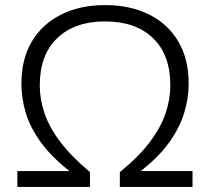

<svg xmlns="http://www.w3.org/2000/svg" viewBox="-20 -733 825 753"><path d="M48 0V-62H260V-56Q185 -114 142 -172.5Q99 -231 81.5 -289Q64 -347 64 -405Q64 -501 104.5 -569.5Q145 -638 219 -675.5Q293 -713 392 -713Q491 -713 565 -676Q639 -639 679.5 -570Q720 -501 720 -405Q720 -347 702 -289Q684 -231 642 -172.5Q600 -114 524 -56V-62H735V0H450V-58Q525 -119 568 -176.5Q611 -234 629.5 -289Q648 -344 648 -398Q648 -518 580 -583.5Q512 -649 392 -649Q273 -649 204.5 -583.5Q136 -518 136 -398Q136 -344 154.5 -289Q173 -234 216.5 -176.5Q260 -119 333 -58V0Z"/></svg>

Font: Nunito Sans 7pt Light
Style: Regular
Weight: 300
Designer: Vernon Adams
Foundry: Vernon Adams
Version: Version 3.101;gftools[0.9.27]